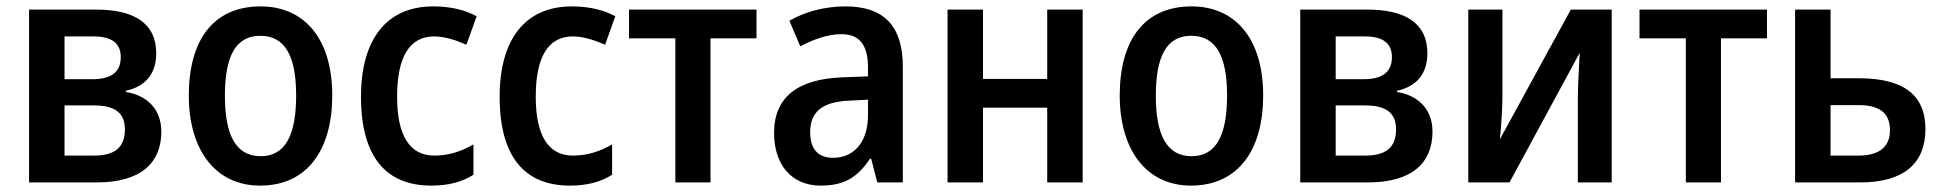

<svg xmlns="http://www.w3.org/2000/svg" viewBox="-20 -571 6085 601"><path d="M469 -404C469 -501 396 -541 281 -541H71V0H283C422 0 485 -62 485 -159C485 -230 439 -273 374 -283V-287C435 -300 469 -340 469 -404ZM358 -392C358 -345 328 -323 268 -323H182V-457H273C331 -457 358 -435 358 -392ZM371 -166C371 -108 337 -84 275 -84H182V-241H274C338 -241 371 -219 371 -166Z M1020 -272C1020 -452 931 -551 796 -551C649 -551 571 -447 571 -272C571 -101 655 10 794 10C942 10 1020 -102 1020 -272ZM684 -271C684 -394 717 -459 795 -459C873 -459 907 -394 907 -272C907 -148 873 -82 796 -82C718 -82 684 -149 684 -271Z M1330 10C1383 10 1426 -1 1462 -24V-119C1424 -97 1385 -84 1339 -84C1263 -84 1223 -146 1223 -268C1223 -393 1262 -457 1339 -457C1371 -457 1406 -446 1440 -431L1472 -520C1438 -539 1392 -551 1336 -551C1194 -551 1110 -453 1110 -268C1110 -78 1190 10 1330 10Z M1764 10C1817 10 1860 -1 1896 -24V-119C1858 -97 1819 -84 1773 -84C1697 -84 1657 -146 1657 -268C1657 -393 1696 -457 1773 -457C1805 -457 1840 -446 1874 -431L1906 -520C1872 -539 1826 -551 1770 -551C1628 -551 1544 -453 1544 -268C1544 -78 1624 10 1764 10Z M2348 -451V-541H1949V-451H2094V0H2204V-451Z M2627 -551C2561 -551 2499 -534 2451 -506L2485 -426C2529 -449 2572 -464 2614 -464C2668 -464 2697 -433 2697 -360V-332L2618 -329C2476 -324 2403 -266 2403 -155C2403 -56 2457 10 2549 10C2624 10 2665 -17 2703 -74H2707L2726 0H2806V-363C2806 -489 2747 -551 2627 -551ZM2697 -259V-210C2697 -124 2651 -77 2588 -77C2544 -77 2516 -101 2516 -157C2516 -218 2550 -253 2641 -256Z M3057 -541H2946V0H3057V-234H3258V0H3369V-541H3258V-324H3057Z M3934 -272C3934 -452 3845 -551 3710 -551C3563 -551 3485 -447 3485 -272C3485 -101 3569 10 3708 10C3856 10 3934 -102 3934 -272ZM3598 -271C3598 -394 3631 -459 3709 -459C3787 -459 3821 -394 3821 -272C3821 -148 3787 -82 3710 -82C3632 -82 3598 -149 3598 -271Z M4448 -404C4448 -501 4375 -541 4260 -541H4050V0H4262C4401 0 4464 -62 4464 -159C4464 -230 4418 -273 4353 -283V-287C4414 -300 4448 -340 4448 -404ZM4337 -392C4337 -345 4307 -323 4247 -323H4161V-457H4252C4310 -457 4337 -435 4337 -392ZM4350 -166C4350 -108 4316 -84 4254 -84H4161V-241H4253C4317 -241 4350 -219 4350 -166Z M4683 -541H4576V0H4705L4925 -406C4923 -369 4919 -307 4919 -264V0H5025V-541H4897L4675 -135C4679 -173 4683 -234 4683 -274Z M5511 -451V-541H5112V-451H5257V0H5367V-451Z M5710 -326V-541H5599V0H5803C5941 0 6007 -61 6007 -167C6007 -274 5938 -326 5799 -326ZM5896 -163C5896 -108 5858 -84 5798 -84H5710V-242H5797C5863 -242 5896 -218 5896 -163Z"/></svg>

Font: Noto Sans UI SemiCondensed Medium
Style: Regular
Weight: 500
Width: 4
Designer: Monotype Design Team
Foundry: Monotype Imaging Inc.
Version: Version 1.901